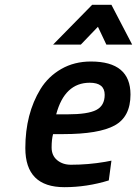

<svg xmlns="http://www.w3.org/2000/svg" viewBox="-20 -765 568 796"><path d="M200 -580 362 -745H442L528 -580H421L386 -654L315 -580ZM274 -82Q346 -82 416 -94L442 -99L431 -17Q340 11 247 11Q85 11 85 -151Q85 -293 148 -396Q180 -448 234 -479Q288 -510 357 -510Q521 -510 521 -373Q521 -281 455.5 -245Q390 -209 242 -209H200Q194 -187 194 -153.5Q194 -120 217 -101Q240 -82 274 -82ZM260 -291Q344 -291 379 -309Q414 -327 414 -372Q414 -422 352 -422Q248 -422 213 -291Z"/></svg>

Font: Titillium Web
Style: SemiBold Italic
Weight: 600
Italic angle: -13°
Version: Version 1.001;PS 57.000;hotconv 1.0.70;makeotf.lib2.5.55311